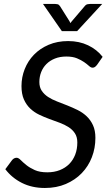

<svg xmlns="http://www.w3.org/2000/svg" viewBox="-20 -928 548 956"><path d="M463.5 -605.5Q458 -598.5 453 -594.8Q448 -591 441 -591Q432.5 -591 423 -599.8Q413.5 -608.5 398.8 -618.8Q384 -629 363 -637.8Q342 -646.5 310.5 -646.5Q278.5 -646.5 253.5 -636.5Q228.5 -626.5 211.2 -609.2Q194 -592 185 -569Q176 -546 176 -519.5Q176 -493.5 188 -475.8Q200 -458 219.5 -445.2Q239 -432.5 264.2 -422.8Q289.5 -413 315.5 -402.8Q341.5 -392.5 366.8 -380Q392 -367.5 411.5 -349Q431 -330.5 443 -304.5Q455 -278.5 455 -241.5Q455 -190.5 437.5 -145.2Q420 -100 387.2 -66Q354.5 -32 308 -12Q261.5 8 203.5 8Q139.5 8 89.2 -17.2Q39 -42.5 6.5 -85.5L39.5 -130Q43.5 -135.5 49.5 -139Q55.5 -142.5 62.5 -142.5Q72 -142.5 83 -131.2Q94 -120 111 -106.2Q128 -92.5 153 -81.2Q178 -70 215.5 -70Q250 -70 277.8 -81Q305.5 -92 324.8 -111.5Q344 -131 354.5 -158.2Q365 -185.5 365 -218.5Q365 -246 353 -264.2Q341 -282.5 321.5 -295Q302 -307.5 277 -316.8Q252 -326 226 -335.5Q200 -345 175 -357Q150 -369 130.5 -387.5Q111 -406 99 -433Q87 -460 87 -499.5Q87 -543.5 103 -584Q119 -624.5 149 -655.5Q179 -686.5 222.2 -705Q265.5 -723.5 319.5 -723.5Q374.5 -723.5 418.5 -702.5Q462.5 -681.5 491 -645ZM489 -908.5 364 -773H288L194 -908.5H253.5Q259 -908.5 266.2 -907Q273.5 -905.5 279 -897L326.5 -821.5Q327.5 -819 328.5 -817Q329.5 -815 330.5 -813Q332 -815 333.5 -817Q335 -819 337 -821.5L401 -896.5Q408 -905.5 416 -907Q424 -908.5 429.5 -908.5Z"/></svg>

Font: Lato 2
Style: Italic
Weight: 400
Italic angle: -7°
Designer: Lukasz Dziedzic with Adam Twardoch and Botio Nikoltchev
Foundry: tyPoland Lukasz Dziedzic
Version: Version 2.015; 2015-08-06; http://www.latofonts.com/